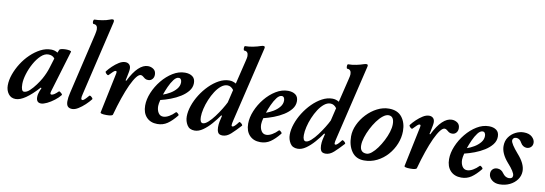

<svg xmlns="http://www.w3.org/2000/svg" viewBox="-56 -1099 4221 1487"><g transform="rotate(10 2054.5 -356.0)"><path d="M99 13Q62 13 41.5 -14.5Q21 -42 21 -81Q21 -122 37 -167.5Q53 -213 80.5 -256.5Q108 -300 144.5 -335Q181 -370 221.5 -391Q262 -412 304 -412Q334 -412 356 -397L366 -421Q369 -427 384 -430Q399 -433 416.5 -433Q434 -433 447 -430Q460 -427 458 -421L360 -95Q358 -87 357.5 -84Q357 -81 357 -79Q357 -69 367 -69Q385 -69 419 -103Q422 -106 429.5 -101Q437 -96 443 -89.5Q449 -83 446 -79Q429 -57 401 -35.5Q373 -14 345 -0.5Q317 13 299 13Q261 13 261 -31Q261 -43 263.5 -54.5Q266 -66 270 -76L282 -105L276 -108Q167 13 99 13ZM153 -54Q174 -54 197.5 -76Q221 -98 242.5 -127.5Q264 -157 277 -180Q303 -227 316 -270L340 -348Q323 -371 290 -371Q260 -371 231.5 -344Q203 -317 180 -275.5Q157 -234 143.5 -189.5Q130 -145 130 -111Q130 -54 153 -54Z M544 13Q520 13 508.5 0.5Q497 -12 497 -40Q497 -69 507 -110L619 -587Q625 -616 625 -626Q625 -664 594 -664Q588 -664 586 -673Q584 -682 586.5 -690.5Q589 -699 594 -699Q620 -699 654 -704.5Q688 -710 710 -719Q718 -723 724 -724Q730 -725 734 -725Q748 -725 743 -702L605 -117Q598 -90 599.5 -79.5Q601 -69 611 -69Q622 -69 657 -111Q661 -115 668 -110.5Q675 -106 681 -99Q687 -92 684 -88Q667 -66 642 -42.5Q617 -19 591 -3Q565 13 544 13Z M814 13Q762 13 766 0L832 -316Q833 -322 833 -324.5Q833 -327 833 -329Q833 -336 825 -336Q818 -336 806.5 -325.5Q795 -315 775 -294Q772 -291 764.5 -296Q757 -301 752 -308.5Q747 -316 751 -320Q766 -340 789 -362Q812 -384 837.5 -400Q863 -416 887 -416Q906 -416 918 -404.5Q930 -393 930 -371Q930 -360 927 -344.5Q924 -329 919 -304L913 -277L919 -275Q954 -346 991 -381Q1028 -416 1065 -416Q1090 -416 1109.5 -402Q1129 -388 1129 -359Q1129 -338 1116.5 -324Q1104 -310 1084 -310Q1068 -310 1058 -317Q1048 -324 1040 -331Q1032 -338 1022 -338Q992 -338 947 -243Q925 -195 904 -134Q883 -73 863 0Q860 13 814 13Z M1213 13Q1159 13 1127.5 -20.5Q1096 -54 1096 -112Q1096 -161 1118 -214Q1140 -267 1177.5 -313Q1215 -359 1261.5 -387.5Q1308 -416 1357 -416Q1393 -416 1415.5 -399.5Q1438 -383 1438 -348Q1438 -314 1416 -286Q1394 -258 1359 -236Q1324 -214 1283 -198.5Q1242 -183 1204 -174Q1200 -156 1198 -146Q1196 -136 1196 -125Q1196 -94 1209.5 -72.5Q1223 -51 1248 -51Q1269 -51 1293.5 -65Q1318 -79 1339 -101Q1342 -105 1349 -100.5Q1356 -96 1361 -90Q1366 -84 1363 -80Q1326 -34 1291.5 -10.5Q1257 13 1213 13ZM1217 -219Q1244 -228 1272 -244.5Q1300 -261 1319.5 -284.5Q1339 -308 1339 -336Q1339 -350 1333 -359Q1327 -368 1316 -368Q1296 -368 1277 -343Q1258 -318 1242.5 -283.5Q1227 -249 1217 -219Z M1506 13Q1465 13 1446.5 -17.5Q1428 -48 1428 -84Q1428 -124 1443.5 -169.5Q1459 -215 1486.5 -258.5Q1514 -302 1549.5 -337.5Q1585 -373 1625 -394.5Q1665 -416 1706 -416Q1733 -416 1758 -401L1803 -587Q1810 -614 1810 -626Q1810 -664 1778 -664Q1774 -664 1772.5 -673Q1771 -682 1772.5 -690.5Q1774 -699 1778 -699Q1809 -699 1842.5 -706Q1876 -713 1898 -721Q1907 -724 1911 -724.5Q1915 -725 1918 -725Q1930 -725 1930 -716Q1930 -712 1929.5 -709Q1929 -706 1928 -702L1789 -119Q1785 -105 1783.5 -94.5Q1782 -84 1782 -79Q1782 -69 1790 -69Q1804 -69 1835 -111Q1838 -115 1846 -110Q1854 -105 1859.5 -98Q1865 -91 1862 -88Q1822 -44 1790.5 -15.5Q1759 13 1726 13Q1698 13 1689.5 -4Q1681 -21 1681 -44Q1681 -68 1685 -88Q1689 -108 1696 -136L1690 -139Q1666 -104 1635 -68.5Q1604 -33 1571 -10Q1538 13 1506 13ZM1560 -54Q1577 -54 1600.5 -75Q1624 -96 1647.5 -127.5Q1671 -159 1691 -191.5Q1711 -224 1722 -247L1746 -348Q1726 -376 1697 -376Q1672 -376 1648 -356.5Q1624 -337 1604 -306Q1584 -275 1568.5 -238Q1553 -201 1544.5 -164.5Q1536 -128 1536 -100Q1536 -54 1560 -54Z M2023 13Q1969 13 1937.5 -20.5Q1906 -54 1906 -112Q1906 -161 1928 -214Q1950 -267 1987.5 -313Q2025 -359 2071.5 -387.5Q2118 -416 2167 -416Q2203 -416 2225.5 -399.5Q2248 -383 2248 -348Q2248 -314 2226 -286Q2204 -258 2169 -236Q2134 -214 2093 -198.5Q2052 -183 2014 -174Q2010 -156 2008 -146Q2006 -136 2006 -125Q2006 -94 2019.5 -72.5Q2033 -51 2058 -51Q2079 -51 2103.5 -65Q2128 -79 2149 -101Q2152 -105 2159 -100.5Q2166 -96 2171 -90Q2176 -84 2173 -80Q2136 -34 2101.5 -10.5Q2067 13 2023 13ZM2027 -219Q2054 -228 2082 -244.5Q2110 -261 2129.5 -284.5Q2149 -308 2149 -336Q2149 -350 2143 -359Q2137 -368 2126 -368Q2106 -368 2087 -343Q2068 -318 2052.5 -283.5Q2037 -249 2027 -219Z M2316 13Q2275 13 2256.5 -17.5Q2238 -48 2238 -84Q2238 -124 2253.5 -169.5Q2269 -215 2296.5 -258.5Q2324 -302 2359.5 -337.5Q2395 -373 2435 -394.5Q2475 -416 2516 -416Q2543 -416 2568 -401L2613 -587Q2620 -614 2620 -626Q2620 -664 2588 -664Q2584 -664 2582.5 -673Q2581 -682 2582.5 -690.5Q2584 -699 2588 -699Q2619 -699 2652.5 -706Q2686 -713 2708 -721Q2717 -724 2721 -724.5Q2725 -725 2728 -725Q2740 -725 2740 -716Q2740 -712 2739.5 -709Q2739 -706 2738 -702L2599 -119Q2595 -105 2593.5 -94.5Q2592 -84 2592 -79Q2592 -69 2600 -69Q2614 -69 2645 -111Q2648 -115 2656 -110Q2664 -105 2669.5 -98Q2675 -91 2672 -88Q2632 -44 2600.5 -15.5Q2569 13 2536 13Q2508 13 2499.5 -4Q2491 -21 2491 -44Q2491 -68 2495 -88Q2499 -108 2506 -136L2500 -139Q2476 -104 2445 -68.5Q2414 -33 2381 -10Q2348 13 2316 13ZM2370 -54Q2387 -54 2410.5 -75Q2434 -96 2457.5 -127.5Q2481 -159 2501 -191.5Q2521 -224 2532 -247L2556 -348Q2536 -376 2507 -376Q2482 -376 2458 -356.5Q2434 -337 2414 -306Q2394 -275 2378.5 -238Q2363 -201 2354.5 -164.5Q2346 -128 2346 -100Q2346 -54 2370 -54Z M2839 13Q2775 13 2741.5 -34.5Q2708 -82 2708 -154Q2708 -200 2729.5 -246.5Q2751 -293 2787.5 -331.5Q2824 -370 2869 -393Q2914 -416 2961 -416Q3029 -416 3063 -372.5Q3097 -329 3097 -263Q3097 -212 3077 -162.5Q3057 -113 3022 -73.5Q2987 -34 2940 -10.5Q2893 13 2839 13ZM2849 -42Q2867 -42 2889 -60Q2911 -78 2932 -107Q2953 -136 2971 -171Q2989 -206 2999.5 -240Q3010 -274 3010 -302Q3010 -365 2966 -365Q2946 -365 2922.5 -346.5Q2899 -328 2877 -298Q2855 -268 2837 -232.5Q2819 -197 2808 -162Q2797 -127 2797 -99Q2797 -42 2849 -42Z M3204 13Q3152 13 3156 0L3222 -316Q3223 -322 3223 -324.5Q3223 -327 3223 -329Q3223 -336 3215 -336Q3208 -336 3196.5 -325.5Q3185 -315 3165 -294Q3162 -291 3154.5 -296Q3147 -301 3142 -308.5Q3137 -316 3141 -320Q3156 -340 3179 -362Q3202 -384 3227.5 -400Q3253 -416 3277 -416Q3296 -416 3308 -404.5Q3320 -393 3320 -371Q3320 -360 3317 -344.5Q3314 -329 3309 -304L3303 -277L3309 -275Q3344 -346 3381 -381Q3418 -416 3455 -416Q3480 -416 3499.5 -402Q3519 -388 3519 -359Q3519 -338 3506.5 -324Q3494 -310 3474 -310Q3458 -310 3448 -317Q3438 -324 3430 -331Q3422 -338 3412 -338Q3382 -338 3337 -243Q3315 -195 3294 -134Q3273 -73 3253 0Q3250 13 3204 13Z M3603 13Q3549 13 3517.5 -20.5Q3486 -54 3486 -112Q3486 -161 3508 -214Q3530 -267 3567.5 -313Q3605 -359 3651.5 -387.5Q3698 -416 3747 -416Q3783 -416 3805.5 -399.5Q3828 -383 3828 -348Q3828 -314 3806 -286Q3784 -258 3749 -236Q3714 -214 3673 -198.5Q3632 -183 3594 -174Q3590 -156 3588 -146Q3586 -136 3586 -125Q3586 -94 3599.5 -72.5Q3613 -51 3638 -51Q3659 -51 3683.5 -65Q3708 -79 3729 -101Q3732 -105 3739 -100.5Q3746 -96 3751 -90Q3756 -84 3753 -80Q3716 -34 3681.5 -10.5Q3647 13 3603 13ZM3607 -219Q3634 -228 3662 -244.5Q3690 -261 3709.5 -284.5Q3729 -308 3729 -336Q3729 -350 3723 -359Q3717 -368 3706 -368Q3686 -368 3667 -343Q3648 -318 3632.5 -283.5Q3617 -249 3607 -219Z M3903 13Q3867 13 3842.5 -7.5Q3818 -28 3818 -57Q3818 -78 3831.5 -91.5Q3845 -105 3867 -105Q3899 -105 3918 -76Q3939 -47 3967 -47Q3997 -47 3997 -72Q3997 -99 3940 -162Q3884 -226 3884 -285Q3884 -326 3904.5 -355Q3925 -384 3956.5 -400Q3988 -416 4021 -416Q4063 -416 4086 -395Q4109 -374 4109 -349Q4109 -328 4095.5 -315Q4082 -302 4062 -302Q4049 -302 4036 -309.5Q4023 -317 4014 -333Q3998 -364 3971 -364Q3957 -364 3949.5 -356.5Q3942 -349 3942 -339Q3942 -314 4002 -245Q4063 -177 4063 -119Q4063 -82 4041.5 -52Q4020 -22 3984 -4.5Q3948 13 3903 13Z"/></g></svg>

Font: Junicode
Style: Bold Italic
Weight: 700
Italic angle: -11°
Designer: Peter S. Baker
Version: Version 2.100; ttfautohint (v1.8.4)